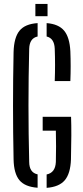

<svg xmlns="http://www.w3.org/2000/svg" viewBox="-20 -920 408 947"><path d="M165.5 6Q103 1.5 75.8 -31.2Q48.5 -64 47 -133.5Q41.5 -399.5 47 -663.5Q49 -735 76.2 -768.5Q103.5 -802 165.5 -806V-740Q125.5 -731.5 124 -679.5Q117 -400.5 124 -121Q124.5 -68.5 165.5 -60ZM250 -520Q253 -600 250 -679.5Q248 -731 210 -740V-806Q269 -801.5 296.2 -768.8Q323.5 -736 327 -667.5Q330 -593.5 327 -520ZM210 6.5V-59.5Q253 -68 255.5 -121Q257.5 -198.5 255.5 -275.5H190.5V-344H330.5Q332 -304.5 331.8 -252.2Q331.5 -200 330 -133.5Q327.5 -64 299.5 -31Q271.5 2 210 6.5ZM154.5 -840V-900.5H214.5V-840Z"/></svg>

Font: Big Shoulders Stencil Display Medium
Style: Regular
Weight: 500
Designer: Patric King
Foundry: XO Type Co
Version: Version 1.000